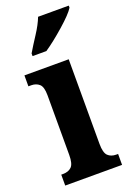

<svg xmlns="http://www.w3.org/2000/svg" viewBox="-147 -821 602 876"><g transform="rotate(-20 153.5 -383.0)"><path d="M11 0H287V-53H278Q253 -53 238 -67.5Q223 -82 223 -125V-536H8V-483H22Q45 -483 60.5 -469.5Q76 -456 76 -415V-125Q76 -82 61 -67.5Q46 -53 20 -53H11ZM73 -606H140Q183 -635 237 -682.5Q291 -730 307 -756V-766H158Q145 -732 118.5 -691.5Q92 -651 73 -619Z"/></g></svg>

Font: Noto Serif ExtraCondensed Extra
Style: Regular
Weight: 800
Width: 3
Designer: Monotype Design Team
Foundry: Monotype Imaging Inc.
Version: Version 1.002